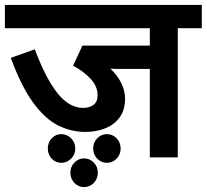

<svg xmlns="http://www.w3.org/2000/svg" viewBox="-20 -642 843 783"><path d="M705 -527V0H591V-361H485Q467 -361 453.5 -361Q440 -361 430 -362Q458 -336 474 -304.5Q490 -273 490 -239Q490 -194 468.5 -164Q447 -134 410 -119Q373 -104 328 -104Q270 -104 217 -130.5Q164 -157 115.5 -223Q67 -289 24 -406L122 -441Q166 -323 214 -262.5Q262 -202 319 -202Q345 -202 361.5 -214.5Q378 -227 378 -254Q378 -289 350.5 -319.5Q323 -350 278 -374L316 -456H591V-527H0V-622H803V-527ZM360 -36Q360 -61 376.5 -78Q393 -95 416 -95Q439 -95 455.5 -78Q472 -61 472 -36Q472 -12 455.5 5Q439 22 416 22Q393 22 376.5 5Q360 -12 360 -36ZM175 -36Q175 -61 191 -78Q207 -95 230 -95Q253 -95 270 -78Q287 -61 287 -36Q287 -12 270 5Q253 22 230 22Q207 22 191 5Q175 -12 175 -36ZM267 62Q267 38 283.5 21Q300 4 323 4Q346 4 362.5 21Q379 38 379 62Q379 87 362.5 104Q346 121 323 121Q300 121 283.5 104Q267 87 267 62Z"/></svg>

Font: Noto Sans Devanagari UI SemiBold
Style: Regular
Weight: 600
Designer: Jelle Bosma - Monotype Design Team
Foundry: Monotype Imaging Inc.
Version: Version 2.003; ttfautohint (v1.8.4.7-5d5b)